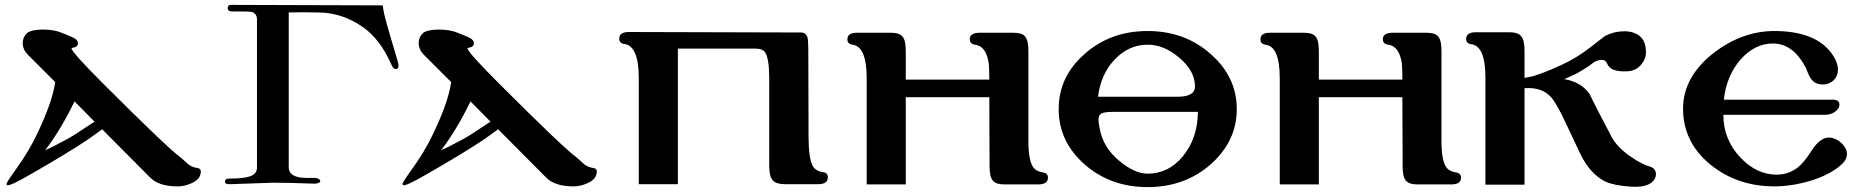

<svg xmlns="http://www.w3.org/2000/svg" viewBox="-20 -754 7652 786"><path d="M702 9C723 10 744 5 764 -4C789 -15 801 -30 802 -50C803 -60 797 -66 784 -67C771 -69 760 -74 749 -83L719 -110C686 -133 579 -235 399 -415C315 -499 273 -546 273 -556C273 -557 274 -558 275 -558C291 -560 299 -566 299 -576C299 -579 298 -582 297 -585C292 -598 264 -607 237 -618C215 -628 188 -633 156 -633C125 -633 103 -628 91 -619C79 -608 73 -594 73 -578C73 -560 80 -544 95 -529L206 -418C198 -362 173 -291 131 -204C108 -155 79 -108 46 -62C20 -26 7 -6 7 -1C7 1 8 3 9 4C15 8 48 -7 108 -42C211 -101 288 -148 340 -183C361 -198 381 -212 398 -225L596 -26C618 -4 653 8 702 9ZM367 -256C306 -215 268 -191 252 -183C215 -163 186 -148 165 -139C209 -197 249 -264 285 -339Z M1607 -507C1580 -597 1566 -646 1564 -654C1555 -685 1549 -711 1547 -732L925 -734C917 -734 913 -730 912 -723C911 -712 918 -707 932 -707H979C996 -707 1008 -706 1014 -704C1026 -699 1032 -689 1032 -674V-65C1029 -34 999 -23 918 -23C907 -23 901 -19 901 -10C901 -3 908 1 922 0L1097 -6C1138 -6 1195 -5 1270 -2C1284 -4 1291 -7 1291 -12C1290 -21 1281 -26 1263 -26C1233 -25 1214 -26 1206 -28C1177 -33 1162 -47 1162 -69V-703C1197 -704 1238 -704 1285 -703C1352 -702 1412 -681 1467 -642C1514 -609 1552 -558 1582 -490C1589 -474 1597 -468 1606 -473C1613 -476 1613 -487 1607 -507Z M2323 9C2344 10 2365 5 2385 -4C2410 -15 2422 -30 2423 -50C2424 -60 2418 -66 2405 -67C2392 -69 2381 -74 2370 -83L2340 -110C2307 -133 2200 -235 2020 -415C1936 -499 1894 -546 1894 -556C1894 -557 1895 -558 1896 -558C1912 -560 1920 -566 1920 -576C1920 -579 1919 -582 1918 -585C1913 -598 1885 -607 1858 -618C1836 -628 1809 -633 1777 -633C1746 -633 1724 -628 1712 -619C1700 -608 1694 -594 1694 -578C1694 -560 1701 -544 1716 -529L1827 -418C1819 -362 1794 -291 1752 -204C1729 -155 1700 -108 1667 -62C1641 -26 1628 -6 1628 -1C1628 1 1629 3 1630 4C1636 8 1669 -7 1729 -42C1832 -101 1909 -148 1961 -183C1982 -198 2002 -212 2019 -225L2217 -26C2239 -4 2274 8 2323 9ZM1988 -256C1927 -215 1889 -191 1873 -183C1836 -163 1807 -148 1786 -139C1830 -197 1870 -264 1906 -339Z M3349 -49C3330 -52 3316 -60 3308 -73C3296 -94 3290 -135 3290 -194L3289 -549C3289 -572 3288 -587 3287 -594C3284 -612 3275 -621 3260 -621L2555 -623C2528 -623 2515 -614 2515 -596C2515 -583 2522 -576 2536 -574C2575 -569 2595 -522 2595 -435V0H2755V-555H3073C3092 -555 3105 -550 3112 -540C3123 -523 3129 -488 3129 -435V-76C3129 -46 3134 -25 3145 -14C3154 -5 3170 0 3193 0H3329C3356 0 3369 -9 3369 -28C3369 -41 3362 -48 3349 -49Z M4250 -48C4230 -51 4216 -59 4208 -72C4195 -93 4189 -133 4190 -192V-314V-545C4190 -605 4174 -620 4127 -620H3991C3964 -620 3950 -611 3950 -594C3950 -581 3957 -573 3972 -571C4003 -567 4021 -541 4028 -493C4029 -481 4030 -459 4030 -428H3688V-545C3688 -605 3672 -620 3625 -620H3489C3462 -620 3449 -611 3449 -593C3449 -580 3456 -573 3470 -571C3509 -566 3528 -520 3528 -433V1H3688V-356H4030L4031 -74C4031 -14 4047 1 4094 1H4230C4257 1 4270 -8 4270 -27C4270 -39 4263 -46 4250 -48Z M5043 -307C5043 -396 5007 -471 4936 -533C4865 -596 4779 -627 4678 -627C4577 -627 4491 -596 4420 -533C4349 -471 4314 -396 4314 -307C4314 -219 4349 -144 4420 -81C4491 -19 4577 12 4678 12C4779 12 4865 -19 4936 -81C5007 -144 5043 -219 5043 -307ZM4678 -571C4722 -571 4765 -554 4806 -519C4850 -483 4872 -443 4872 -400C4872 -372 4848 -358 4801 -358H4475C4483 -421 4506 -472 4544 -511C4582 -551 4627 -571 4678 -571ZM4884 -296C4883 -224 4863 -164 4823 -115C4784 -67 4735 -43 4678 -43C4643 -43 4606 -60 4565 -93C4518 -131 4490 -177 4481 -232C4478 -247 4477 -258 4477 -265C4477 -289 4490 -296 4538 -296Z M5941 -48C5921 -51 5907 -59 5899 -72C5886 -93 5880 -133 5881 -192V-314V-545C5881 -605 5865 -620 5818 -620H5682C5655 -620 5641 -611 5641 -594C5641 -581 5648 -573 5663 -571C5694 -567 5712 -541 5719 -493C5720 -481 5721 -459 5721 -428H5379V-545C5379 -605 5363 -620 5316 -620H5180C5153 -620 5140 -611 5140 -593C5140 -580 5147 -573 5161 -571C5200 -566 5219 -520 5219 -433V1H5379V-356H5721L5722 -74C5722 -14 5738 1 5785 1H5921C5948 1 5961 -8 5961 -27C5961 -39 5954 -46 5941 -48Z M6745 -10C6754 -19 6759 -29 6759 -41C6759 -56 6751 -67 6735 -72C6713 -78 6687 -91 6657 -112C6620 -137 6594 -164 6579 -191C6538 -269 6507 -328 6488 -368C6466 -401 6431 -422 6384 -430C6413 -443 6431 -451 6438 -455C6471 -474 6493 -489 6503 -498C6514 -505 6525 -509 6536 -509C6548 -509 6556 -503 6560 -492C6569 -470 6596 -460 6640 -462C6667 -463 6688 -474 6702 -494C6712 -507 6717 -521 6718 -535C6719 -567 6711 -591 6693 -606C6677 -619 6656 -626 6629 -626C6603 -626 6578 -620 6555 -609C6549 -606 6527 -589 6490 -560C6453 -531 6415 -508 6374 -489C6329 -468 6291 -453 6262 -444C6247 -440 6233 -437 6221 -435V-546C6221 -607 6203 -622 6158 -622H6022C5995 -622 5982 -613 5982 -594C5982 -582 5989 -575 6003 -573C6042 -568 6061 -522 6061 -435V2H6221V-393C6276 -397 6315 -380 6340 -343C6354 -322 6371 -291 6390 -250L6448 -127C6475 -70 6510 -32 6551 -11C6575 0 6610 7 6655 10C6698 13 6728 6 6745 -10Z M7527 -89C7536 -100 7541 -111 7541 -123C7541 -142 7530 -160 7508 -177C7494 -186 7480 -191 7467 -191C7443 -191 7419 -173 7396 -137C7375 -104 7356 -81 7339 -68C7314 -49 7286 -39 7253 -39C7198 -39 7148 -63 7104 -110C7058 -159 7035 -217 7035 -284H7451C7466 -284 7479 -288 7490 -295C7503 -304 7510 -314 7510 -326C7510 -339 7501 -346 7482 -346H7037C7044 -411 7067 -466 7105 -510C7144 -554 7188 -576 7238 -576C7293 -576 7338 -543 7373 -476C7384 -449 7392 -418 7425 -410C7430 -409 7436 -408 7441 -408C7476 -408 7504 -432 7504 -469C7504 -491 7494 -515 7474 -541C7429 -598 7352 -627 7244 -627C7156 -627 7073 -597 6995 -537C6912 -472 6870 -396 6870 -309C6870 -218 6907 -142 6981 -81C7056 -20 7145 10 7250 9C7301 8 7352 -1 7405 -18C7460 -37 7501 -61 7527 -89Z"/></svg>

Font: GFS Jackson
Style: Regular
Weight: 400
Designer: George Matthiopoulos
Foundry: George Matthiopoulos
Version: Version 1.0